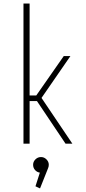

<svg xmlns="http://www.w3.org/2000/svg" viewBox="-20 -820 490 1096"><path d="M354 0 191 -243H149V0H114V-800H149V-275H187L344 -500H382L217 -261L393 0ZM258.5 120.5Q258.5 130.5 254.5 140L208.5 255.5L182.5 243.5L207.5 165.5Q191 163 180 150.5Q169 138 169 120.5Q169 103 182.2 89.8Q195.5 76.5 214 76.5Q232 76.5 245.2 89.8Q258.5 103 258.5 120.5Z"/></svg>

Font: League Mono Condensed Thin
Style: Regular
Weight: 100
Width: 1
Designer: Tyler Finck
Foundry: The League of Moveable Type / Tyler Finck
Version: Version 2.210